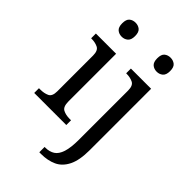

<svg xmlns="http://www.w3.org/2000/svg" viewBox="-291 -861 1202 1202"><g transform="rotate(45 310.0 -260.0)"><path d="M161 -636Q137 -636 120.5 -650Q104 -664 104 -698Q104 -733 120.5 -746.5Q137 -760 161 -760Q184 -760 201 -746.5Q218 -733 218 -698Q218 -664 201 -650Q184 -636 161 -636ZM23 0V-42H36Q69 -42 93.5 -53.5Q118 -65 118 -109V-426Q118 -470 93.5 -482Q69 -494 36 -494H33V-536H212V-114Q212 -67 236 -54.5Q260 -42 294 -42H307V0ZM471 -636Q447 -636 430.5 -650Q414 -664 414 -698Q414 -733 430.5 -746.5Q447 -760 471 -760Q494 -760 511 -746.5Q528 -733 528 -698Q528 -664 511 -650Q494 -636 471 -636ZM308 240V193H315Q351 193 376.5 176.5Q402 160 415 119.5Q428 79 428 9V-426Q428 -470 403.5 -482Q379 -494 346 -494H343V-536H522V8Q522 97 496.5 148Q471 199 426.5 219.5Q382 240 324 240Z"/></g></svg>

Font: NotoSerif-Regular
Style: Regular
Weight: 400
Designer: Monotype Design Team
Foundry: Monotype Imaging Inc.
Version: Version 2.007; ttfautohint (v1.8) -l 8 -r 50 -G 200 -x 14 -D